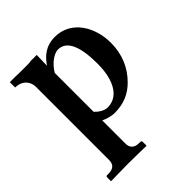

<svg xmlns="http://www.w3.org/2000/svg" viewBox="-188 -564 912 912"><g transform="rotate(-45 268.0 -108.0)"><path d="M97 151C97 179 83 195 49 195H40C35 195 32 198 32 203V227L34 229C34 229 114 227 150 227C189 227 270 229 270 229L271 227V203C271 198 268 195 263 195H255C223 195 207 179 207 151V-5C224 3 250 12 274 12C335 12 381 -8 420 -47C469 -96 497 -159 497 -237C497 -343 437 -445 328 -445C267 -445 231 -413 205 -374L207 -445H167C156 -442 130 -443 92 -443C72 -444 50 -444 25 -444V-408C75 -408 97 -372 97 -342ZM207 -324C232 -367 272 -392 296 -392C355 -392 382 -327 382 -210C382 -126 355 -30 268 -30C257 -30 232 -36 207 -63Z"/></g></svg>

Font: Libertinus Serif Semibold
Style: Regular
Weight: 600
Designer: Philipp H. Poll, Khaled Hosny
Foundry: Caleb Maclennan
Version: Version 7.050;RELEASE